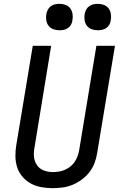

<svg xmlns="http://www.w3.org/2000/svg" viewBox="-20 -974 640 1002"><path d="M254 8Q224 8 194.5 2.5Q165 -3 140.5 -16.5Q116 -30 97.5 -51.5Q79 -73 70 -100Q61 -127 60.5 -157Q60 -187 65 -217L151 -735H247L160 -204Q155 -179 157.5 -155Q160 -131 173 -112Q186 -93 208.5 -84.5Q231 -76 255 -76Q255 -76 255.5 -76Q256 -76 256 -76Q271 -76 287 -78.5Q303 -81 318 -87.5Q333 -94 346.5 -104.5Q360 -115 369.5 -129Q379 -143 384.5 -158Q390 -173 393 -189L483 -735H580L487 -175Q483 -149 473.5 -123.5Q464 -98 447 -76Q430 -54 407 -37Q384 -20 358.5 -9.5Q333 1 306.5 4.5Q280 8 254 8ZM490 -816Q474 -816 458.5 -821.5Q443 -827 433.5 -839.5Q424 -852 421.5 -868.5Q419 -885 422 -902Q424 -913 430 -924Q436 -935 446 -942Q456 -949 467.5 -951.5Q479 -954 490 -954Q507 -954 522 -948.5Q537 -943 546.5 -930.5Q556 -918 558.5 -901.5Q561 -885 558 -868Q557 -857 551 -846Q545 -835 535 -828Q525 -821 513.5 -818.5Q502 -816 490 -816ZM290 -816Q274 -816 258.5 -821.5Q243 -827 233.5 -839.5Q224 -852 221.5 -868.5Q219 -885 222 -902Q224 -913 230 -924Q236 -935 246 -942Q256 -949 267.5 -951.5Q279 -954 290 -954Q307 -954 322 -948.5Q337 -943 346.5 -930.5Q356 -918 358.5 -901.5Q361 -885 358 -868Q357 -857 351 -846Q345 -835 335 -828Q325 -821 313.5 -818.5Q302 -816 290 -816Z"/></svg>

Font: Iosevka Curly Medium Extended
Style: Italic
Weight: 500
Width: 7
Italic angle: -9°
Monospace: yes
Designer: Belleve Invis
Foundry: Belleve Invis
Version: Version 11.1.0; ttfautohint (v1.8.3)